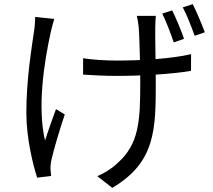

<svg xmlns="http://www.w3.org/2000/svg" viewBox="-20 -842 1040 936"><path d="M739.5 -764.8H647C650.4 -749.4 654.6 -728 656.6 -705.4C659.8 -664 663.8 -508.9 663.8 -444.4C663.8 -252.2 658.5 -139 551.3 -45.6C526.8 -21 485.8 4 454.4 16.9L527.3 73.8C739.5 -51.1 739.4 -214.2 739.4 -444C739.4 -500.1 736 -668.4 736.8 -706C737.1 -728.4 738.1 -748.3 739.5 -764.8ZM385.1 -558.1V-478.3C428.3 -475 498.9 -472 547.3 -472C674.4 -472 815.1 -480.6 911.1 -496.6L911.5 -577.9C811.5 -555 669.8 -546.8 546.3 -546.8C492.1 -546.8 428.5 -551.1 385.1 -558.1ZM244.5 -749.8 151.5 -759.5C151.1 -741.5 150.1 -715 146.3 -692.4C134.6 -608.9 108.4 -455.5 108.4 -293C108.4 -167.5 141.1 -37.2 161.1 24L229.4 15.9C228.4 5.4 226.8 -8.1 226.2 -17.9C225.6 -29.5 227.3 -48.6 230.7 -62.8C241.9 -112.2 272 -214.6 295.8 -284L253 -310.1C234.3 -260.3 213 -199.4 199.4 -157.1C161.1 -320.9 195.3 -540 227.3 -685C231.7 -704 238.8 -731.6 244.5 -749.8ZM819.4 -791.3 770.9 -775.9C790.2 -737.5 812.3 -678.7 827 -635.3L877.1 -652.8C863.4 -693.2 837.8 -754.6 819.4 -791.3ZM919.5 -821.9 871 -806C891.6 -768.7 913 -711.7 928.9 -667.5L978.6 -684.6C963.3 -724.6 938.5 -785.2 919.5 -821.9Z"/></svg>

Font: Source Han Sans JP VF
Style: Regular
Weight: 250
Designer: Ryoko NISHIZUKA 西塚涼子 (kana, bopomofo & ideographs); Paul D. Hunt (Latin, Greek & Cyrillic); Sandoll Communications 산돌커뮤니
Foundry: Adobe
Version: Version 2.004;hotconv 1.0.118;makeotfexe 2.5.65603